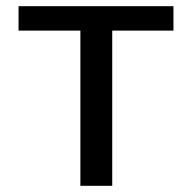

<svg xmlns="http://www.w3.org/2000/svg" viewBox="-20 -601 621 621"><path d="M240 0H343V-502H541V-581H40V-502H240Z"/></svg>

Font: Saira UNSAM Medium SC
Style: Regular
Weight: 500
Designer: Hector Gatti with collaboration of the Omnibus-Type team
Foundry: Omnibus-Type
Version: Version 1.072;PS 001.072;hotconv 1.0.88;makeotf.lib2.5.64775